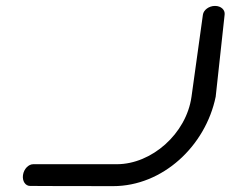

<svg xmlns="http://www.w3.org/2000/svg" viewBox="-20 -635 787 655"><path d="M672.2 -584.9C672.3 -584.9 651.1 -431.9 633.3 -305C615.5 -178.1 496.7 -74.8 378.7 -74.8C260.8 -74.8 93.2 -74.8 93.2 -74.8C77.4 -74.8 61.3 -58.7 58.4 -37.8C55.5 -16.9 66.8 -0.7 82.6 -0.7C82.6 -0.7 196.3 0 365.8 0C535.3 0 681.2 -137.2 715.8 -305C715.8 -305 746.3 -584.9 746.3 -584.9C748.5 -600.9 734.4 -614.8 713.5 -614.8C692.6 -614.8 674.5 -600.9 672.2 -584.9Z"/></svg>

Font: Hi.
Style: Tall Oblique
Weight: 400
Designer: Mew Too, Robert Jablonski
Foundry: Cannot Into Space Fonts
Version: Version 1.996